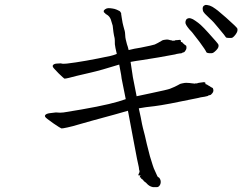

<svg xmlns="http://www.w3.org/2000/svg" viewBox="-20 -735 1040 794"><path d="M882 -621Q863 -645 848 -658Q835 -670 827.5 -678Q820 -686 819 -692Q817 -699 819 -706Q821 -711 826 -713Q831 -716 838 -714Q847 -713 858 -707Q871 -699 881 -691Q896 -679 915 -662Q960 -622 961.5 -617Q963 -612 961.5 -606Q960 -600 954 -592Q948 -584 943 -580.5Q938 -577 928 -578Q916 -578 914 -581Q914 -583 882 -621ZM805 -562Q778 -597 774 -602Q761 -615 755 -624Q749 -632 747 -639Q746 -645 749 -652Q751 -657 757 -659Q762 -661 769 -659Q777 -657 788 -649Q800 -641 810 -632Q824 -619 841 -600Q881 -556 883 -551Q885 -546 883 -540Q881 -534 874 -527Q867 -520 862 -517Q857 -514 845.5 -515Q834 -516 833 -520Q830 -528 805 -562ZM483 -410Q481 -423 481 -425Q479 -439 473 -468Q396 -444 356 -435Q315 -426 296 -421Q277 -416 265 -413Q249 -409 246 -410Q244 -411 223 -431Q215 -440 205 -450Q195 -460 199 -465.5Q203 -471 213.5 -472Q224 -473 232 -473Q239 -470 256 -472Q326 -480 438 -504Q451 -507 463 -512Q456 -541 455 -552Q455 -573 454 -577Q451 -589 449 -603Q446 -628 446 -629Q446 -630 438 -655Q433 -668 421 -675Q419 -676 417 -677Q417 -678 415 -680Q412 -683 410 -684Q405 -693 421 -700Q427 -702 436 -701Q446 -700 454 -698Q464 -695 471 -691Q477 -689 480 -682Q482 -680 481 -677Q481 -674 482 -671Q483 -667 483 -664Q483 -662 484 -658Q487 -638 490 -628Q492 -619 494 -613Q496 -608 497 -600Q498 -594 498 -587Q498 -581 500 -572Q503 -561 505 -552Q509 -541 511 -532Q511 -530 512 -528Q535 -534 562 -538Q612 -548 620 -551Q627 -554 634 -558Q636 -559 638 -560.5Q640 -562 643 -563Q647 -565 651 -568Q655 -570 665 -571Q671 -572 676 -571Q681 -570 684 -569L690 -568Q693 -567 694 -566.5Q695 -566 698 -567H703Q704 -567 706 -569H711L722 -570Q725 -571 725 -570L726 -569H727L728 -567V-563Q728 -560 731 -561Q734 -562 735 -558Q736 -556 741 -553Q742 -551 744 -550Q746 -548 748.5 -547Q751 -546 751 -540Q752 -533 747 -526Q743 -519 740 -519L738 -518Q735 -518 733 -516Q731 -514 723 -514Q717 -513 711 -512Q706 -511 704 -510Q636 -497 570 -487Q541 -483 520 -479Q528 -427 528 -426Q528 -422 534 -393L545 -337Q566 -342 606 -350Q673 -364 683 -368Q693 -372 702 -376Q705 -377 708 -379Q710 -380 714 -382Q720 -385 725 -388Q731 -390 743 -392Q751 -393 758 -392Q765 -392 769 -391L778 -390Q782 -390 783 -389Q784 -389 788 -390H795Q798 -392 800 -392L806 -393L821 -395Q825 -396 825 -395L827 -394H829V-392L830 -388Q830 -386 834 -386Q836 -386 839 -383Q842 -382 848 -378Q850 -376 852 -375Q855 -373 858 -372Q861 -371 862 -365Q864 -357 858 -349.5Q852 -342 849 -342L845 -341Q842 -341 839 -338Q837 -337 826 -335Q818 -334 810 -332.5Q802 -331 800 -330Q662 -301 619 -296Q580 -292 554 -287L562 -250Q568 -217 571 -206Q577 -185 579 -175Q581 -164 587 -140Q598 -99 600 -89Q615 -40 616 -39Q629 -10 630 -8Q632 -3 635 -2Q638 -1 639 1Q642 4 644 11Q646 21 642 29Q637 39 628 39Q614 39 613 39Q604 37 599 34Q594 31 592 29Q590 27 586 23Q584 20 580 18Q576 15 574 13Q573 9 565 4Q562 2 563 2Q565 -1 561 -1Q559 -1 558 -2Q558 -3 559 -6Q560 -10 562 -11Q547 -5 555 -19Q558 -24 557 -28Q555 -33 555 -36Q555 -39 554 -44Q550 -58 532 -155Q522 -211 511 -267L509 -277Q476 -267 361 -236Q333 -228 301 -219Q282 -213 259 -208Q236 -203 234 -204Q230 -205 202 -224Q190 -233 176 -243Q162 -253 167 -259Q171 -265 186 -267Q206 -270 211 -270Q230 -268 243 -270Q402 -295 469 -315Q488 -321 500 -325Z"/></svg>

Font: ToneOZ-Tsuipita-TC
Style: Tsuipita-TC
Weight: 400
Designer: :Jeffrey Xuan (Chih-Lin Hsuan)  :
Foundry: jeffreyx@gmail.com, cjkFonts.io
Version: Version 0.24071